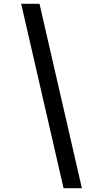

<svg xmlns="http://www.w3.org/2000/svg" viewBox="-20 -843 540 1006"><path d="M313 143 91 -823H187L409 143Z"/></svg>

Font: Iosevka Slab Medium
Style: Italic
Weight: 500
Italic angle: -9°
Monospace: yes
Designer: Belleve Invis
Foundry: Belleve Invis
Version: Version 11.1.0; ttfautohint (v1.8.3)